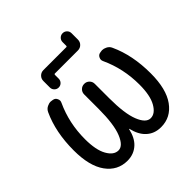

<svg xmlns="http://www.w3.org/2000/svg" viewBox="-250 -1269 1424 1424"><g transform="rotate(-45 462.0 -557.0)"><path d="M663.1 -948.2Q663.1 -923.8 646.5 -907.2Q629.9 -890.6 605.5 -890.6H364.3Q357.4 -890.6 357.4 -882.8V-843.8Q357.4 -824.2 343.8 -810.5Q330.1 -796.9 311 -796.9Q292 -796.9 278.3 -810.5Q264.6 -824.2 264.6 -843.8V-911.1Q264.6 -935.5 281.2 -952.1Q297.9 -968.8 322.3 -968.8H562.5Q569.3 -968.8 569.3 -976.6V-1014.6Q569.3 -1034.2 583 -1047.9Q596.7 -1061.5 616.2 -1061.5Q635.7 -1061.5 649.4 -1047.9Q663.1 -1034.2 663.1 -1014.6ZM464.8 -210Q464.8 -210.9 463.4 -210.9Q461.9 -210.9 461.9 -210Q445.3 -134.8 403.3 -95.7Q356.4 -51.8 288.1 -51.8Q184.6 -51.8 122.1 -138.2Q59.6 -224.6 59.6 -388.7Q59.6 -579.1 126 -722.7Q136.7 -746.1 159.2 -756.8Q176.8 -765.6 194.3 -765.6Q201.2 -765.6 209 -763.7L214.8 -762.7Q236.3 -759.8 245.1 -740.2Q250 -730.5 250 -721.2Q250 -711.9 245.1 -702.1Q177.7 -556.6 177.7 -388.7Q177.7 -274.4 211.9 -213.9Q246.1 -153.3 294.9 -153.3Q342.8 -153.3 375.5 -233.9Q408.2 -314.5 408.2 -476.6V-627Q408.2 -650.4 424.3 -666.5Q440.4 -682.6 463.9 -682.6Q487.3 -682.6 503.4 -666.5Q519.5 -650.4 519.5 -627V-476.6Q519.5 -314.5 551.8 -233.9Q584 -153.3 632.8 -153.3Q680.7 -153.3 715.3 -213.9Q750 -274.4 750 -388.7Q750 -556.6 682.6 -702.1Q677.7 -711.9 677.7 -721.2Q677.7 -730.5 682.6 -740.2Q691.4 -759.8 712.9 -762.7L718.8 -763.7Q726.6 -765.6 733.4 -765.6Q751 -765.6 768.6 -756.8Q792 -746.1 801.8 -722.7Q868.2 -579.1 868.2 -388.7Q868.2 -224.6 805.7 -138.2Q743.2 -51.8 640.6 -51.8Q570.3 -51.8 524.4 -95.7Q482.4 -134.8 464.8 -210Z"/></g></svg>

Font: Gen Jyuu Gothic Medium
Style: Regular
Weight: 500
Designer: [Source Han Sans]
Ryoko NISHIZUKA  (kana & ideographs); Paul D. Hunt (Latin, Greek & Cyrillic); Wenlong ZHANG  (bopomofo
Version: Version 1.002.20150607